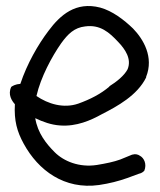

<svg xmlns="http://www.w3.org/2000/svg" viewBox="-20 -580 526 632"><path d="M461 -327C487 -392 452 -451 418 -486C388 -515 350 -544 310 -555C229 -576 178 -530 140 -479C105 -433 69 -370 47 -304C31 -303 21 -297 17 -294C5 -269 19 -248 29 -237C26 -183 36 -147 58 -107C106 -19 192 45 306 29C340 24 371 16 399 6L437 -8C447 -10 452 -15 455 -18C464 -40 454 -60 441 -67C434 -72 425 -74 416 -71H415L376 -55C354 -47 329 -42 299 -37C241 -28 190 -49 160 -79C132 -107 104 -142 96 -191C121 -179 148 -169 178 -167C232 -163 279 -184 315 -204C366 -230 432 -266 461 -325ZM100 -264C114 -326 151 -394 181 -437C204 -469 225 -489 260 -493C310 -500 340 -473 369 -442C392 -418 414 -386 400 -352C389 -331 364 -311 340 -296V-295C312 -271 277 -253 238 -239C189 -222 138 -238 100 -264Z"/></svg>

Font: Stray Cat
Style: ExBdCn
Weight: 800
Version: Version 1.0